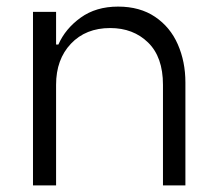

<svg xmlns="http://www.w3.org/2000/svg" viewBox="-20 -562 655 582"><path d="M80 -526H150V-427H157Q178 -475 224.5 -508.5Q271 -542 338 -542Q404 -542 450 -511Q496 -480 519 -427.5Q542 -375 542 -312V0H474V-305Q474 -389 429 -433Q384 -477 314 -477Q240 -477 195 -429.5Q150 -382 150 -305V0H80Z"/></svg>

Font: Lopes Sans Light
Style: Regular
Weight: 300
Designer: Gabriel Lam, Diego Maldonado
Foundry: TypeRant, Foresti Design
Version: Version 4.000